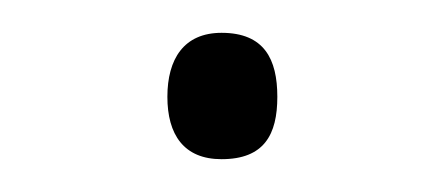

<svg xmlns="http://www.w3.org/2000/svg" viewBox="-20 -88 270 117"><path d="M82 -29C82 -6 92 9 115 9C141 9 149 -6 149 -29C149 -52 141 -68 115 -68C92 -68 82 -52 82 -29Z"/></svg>

Font: Noto Sans Myanmar UI ExtraLight
Style: Regular
Weight: 200
Designer: Monotype Design Team
Foundry: Monotype Imaging Inc.
Version: Version 2.103